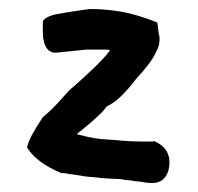

<svg xmlns="http://www.w3.org/2000/svg" viewBox="-20 -392 439 426"><path d="M329 -342C331 -332 331 -324 332 -318C334 -312 334 -308 334 -305C334 -298 333 -291 329 -282C325 -274 321 -265 315 -257C310 -249 304 -243 298 -235C292 -228 287 -222 282 -217C271 -202 260 -190 249 -179C239 -169 228 -161 217 -156C213 -151 209 -145 201 -138C194 -132 188 -125 180 -119C173 -113 167 -108 161 -103C155 -99 152 -96 151 -94C167 -90 183 -86 200 -84C218 -82 233 -82 249 -80C265 -79 278 -78 290 -78H314H319C321 -79 322 -79 322 -79C345 -69 356 -53 356 -32C356 -20 354 -10 347 0C341 9 331 14 319 14C315 14 310 14 302 13C295 11 287 11 279 10C271 8 264 8 256 7C249 5 243 5 239 5C230 5 219 4 205 3C192 1 179 1 166 -1C154 -3 143 -5 133 -6C124 -8 118 -8 116 -8C78 -24 53 -43 40 -65C43 -80 55 -102 75 -132C84 -140 93 -147 102 -157C112 -167 122 -179 133 -191C153 -208 170 -224 185 -238C201 -253 214 -267 224 -280C221 -282 217 -282 212 -282H196H172L133 -278C115 -276 105 -275 101 -275C84 -277 75 -293 75 -322V-342C75 -347 78 -350 84 -353C90 -357 100 -360 114 -362C129 -365 151 -368 179 -372C197 -372 218 -371 243 -367C269 -363 297 -355 329 -342Z"/></svg>

Font: Gaegu
Style: Bold
Weight: 700
Designer: JIKJI
Foundry: JIKJI
Version: Version 1.00